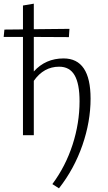

<svg xmlns="http://www.w3.org/2000/svg" viewBox="-40 -736 586 1045"><path d="M306 -418Q453 -418 453 -199Q453 -74 408.5 54.5Q364 183 281 289L245 266Q317 169 355 51.5Q393 -66 393 -185Q393 -280 366 -326.5Q339 -373 282 -373Q198 -373 144 -296V0H85V-535H-20L-16 -575L85 -576V-706L144 -716V-577L338 -579L335 -534L144 -535V-347Q208 -418 306 -418Z"/></svg>

Font: EauTestInfant Semilight
Style: Italic
Weight: 300
Italic angle: -12°
Designer: Christian Thalmann (Catharsis Fonts)
Version: Version 0.001;PS 000.001;hotconv 1.0.88;makeotf.lib2.5.64775